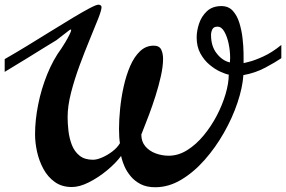

<svg xmlns="http://www.w3.org/2000/svg" viewBox="-56 -767 1214 815"><path d="M603 27.8Q565.9 27.8 540.5 14.4Q515.1 1 498.8 -18.8Q482.4 -38.6 473.6 -58.3Q464.8 -78.1 461.4 -91.6Q458 -105 458 -105Q435.1 -74.2 398.2 -43.7Q361.3 -13.2 321.5 6.8Q281.7 26.9 249 26.9Q206.5 26.9 176.8 5.6Q147 -15.6 128.4 -49.8Q109.9 -84 101.3 -122.8Q92.8 -161.6 92.8 -196.8Q92.8 -256.8 106 -323Q119.1 -389.2 144.3 -451.4Q169.4 -513.7 205.1 -562Q211.4 -571.3 221.2 -587.6Q231 -604 238.5 -619.1Q246.1 -634.3 246.1 -639.2Q246.1 -642.1 245.1 -642.1Q244.1 -642.1 238.8 -639.2L183.1 -596.2Q172.9 -590.3 137.9 -568.6Q103 -546.9 56.6 -518.3Q10.3 -489.7 -36.1 -461.9V-516.1Q9.3 -542 60.1 -573Q110.8 -604 160.4 -634.8Q210 -665.5 252.2 -690.9Q294.4 -716.3 323.5 -731.7Q352.5 -747.1 361.8 -747.1Q366.7 -747.1 370.8 -744.6Q375 -742.2 375 -736.8Q375 -723.6 360.4 -686.8Q345.7 -649.9 324.5 -598.4Q303.2 -546.9 281.7 -488.8Q260.3 -430.7 245.6 -373.8Q231 -316.9 231 -270Q231 -242.7 234.6 -211.2Q238.3 -179.7 249 -151.9Q259.8 -124 281.5 -106.4Q303.2 -88.9 338.9 -88.9Q355 -88.9 377.7 -98.6Q400.4 -108.4 421.4 -124.5Q442.4 -140.6 453.1 -159.2Q451.2 -170.4 450.2 -185.8Q449.2 -201.2 449.2 -220.2Q449.2 -258.8 453.9 -305.7Q458.5 -352.5 469 -399.7Q479.5 -446.8 496.3 -486.1Q513.2 -525.4 538.1 -549.3Q563 -573.2 596.2 -573.2Q620.1 -573.2 628.2 -556.6Q636.2 -540 636.2 -517.1Q636.2 -485.8 627 -444.1Q617.7 -402.3 604 -359.4Q590.3 -316.4 576.4 -279.5Q562.5 -242.7 553.2 -219.7Q543.9 -196.8 543.9 -195.8Q543.9 -166 560.8 -146Q577.6 -126 604.5 -116Q631.3 -106 660.2 -106Q700.7 -106 738.5 -129.6Q776.4 -153.3 808.3 -191.9Q840.3 -230.5 864.3 -276.4Q888.2 -322.3 901.6 -367.9Q915 -413.6 915 -450.2Q901.4 -452.6 878.9 -462.9Q856.4 -473.1 833.5 -492.2Q810.5 -511.2 794.7 -540Q778.8 -568.8 778.8 -607.9Q778.8 -636.2 789.1 -667Q799.3 -697.8 822.5 -719.5Q845.7 -741.2 883.8 -741.2Q914.1 -741.2 932.4 -720.9Q950.7 -700.7 960.2 -669.4Q969.7 -638.2 973.6 -604.2Q977.5 -570.3 977.8 -541.7Q978 -513.2 978 -499Q978 -499 1001.7 -504.9Q1025.4 -510.7 1062.3 -527.6Q1099.1 -544.4 1138.2 -576.2V-520Q1113.3 -502.9 1070.3 -480Q1027.3 -457 977.1 -448.2Q973.6 -395 952.1 -331.1Q930.7 -267.1 894.8 -203.9Q858.9 -140.6 812.5 -88.1Q766.1 -35.6 712.9 -3.9Q659.7 27.8 603 27.8ZM919.9 -502Q919.9 -506.3 920.4 -511.5Q920.9 -516.6 920.9 -521Q920.9 -550.8 914.6 -581.3Q908.2 -611.8 896.2 -632.8Q884.3 -653.8 867.2 -653.8Q850.6 -653.8 845.2 -642.3Q839.8 -630.9 839.8 -618.2Q839.8 -570.3 864.3 -539.6Q888.7 -508.8 919.9 -502Z"/></svg>

Font: Norican
Style: Regular
Weight: 400
Designer: Vernon Adams
Foundry: Vernon Adams
Version: Version 1.100; ttfautohint (v1.8.4.7-5d5b);gftools[0.9.33]